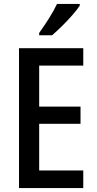

<svg xmlns="http://www.w3.org/2000/svg" viewBox="-20 -960 493 980"><path d="M405 0H77V-714H405V-625H180V-416H391V-328H180V-90H405ZM387 -931Q374 -911 349 -882.5Q324 -854 296 -826.5Q268 -799 246 -780H180V-792Q206 -828 230.5 -867Q255 -906 271 -940H387Z"/></svg>

Font: Noto Sans Lao UI Cond Med
Style: Regular
Weight: 500
Width: 3
Designer: Monotype Design Team
Foundry: Monotype Imaging Inc.
Version: Version 2.000; ttfautohint (v1.8.4.7-5d5b)